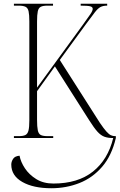

<svg xmlns="http://www.w3.org/2000/svg" viewBox="-20 -734 636 1021"><path d="M54 0V-10H79Q103 -10 115 -16Q127 -22 131.5 -40Q136 -58 136 -95V-620Q136 -656 132 -674Q128 -692 115.5 -698Q103 -704 79 -704H54V-714H262V-704H233Q209 -704 197 -698Q185 -692 181 -674Q177 -656 177 -620V-268L419 -600Q450 -643 461.5 -660Q473 -677 473 -687Q473 -697 459.5 -700.5Q446 -704 409 -704V-714H550V-704Q528 -704 514 -696.5Q500 -689 483.5 -667.5Q467 -646 436 -604L298 -415L511 -81Q532 -50 545.5 -35Q559 -20 569.5 -15Q580 -10 593 -10H596V0Q574 94 523 153Q472 212 402 239.5Q332 267 253 267Q157 267 98.5 233.5Q40 200 40 141Q40 126 49.5 111Q59 96 84 94Q90 127 112.5 161Q135 195 173 218.5Q211 242 264 242Q394 242 474 178.5Q554 115 582 0H581Q554 0 535 -7Q516 -14 498 -34Q480 -54 454 -95L272 -381L177 -249V-97Q177 -60 181 -41Q185 -22 197 -16Q209 -10 234 -10H263V0Z"/></svg>

Font: Noto Serif Display Condensed ExtraLight
Style: Regular
Weight: 200
Width: 3
Designer: Monotype Design Team
Foundry: Monotype Imaging Inc.
Version: Version 2.009